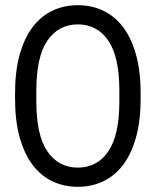

<svg xmlns="http://www.w3.org/2000/svg" viewBox="-20 -710 600 740"><path d="M280 10Q227 10 182.5 -11Q138 -32 106 -74Q74 -116 56 -180Q38 -244 38 -330V-350Q38 -436 56 -500Q74 -564 106 -606Q138 -648 182.5 -669Q227 -690 280 -690Q333 -690 377.5 -669Q422 -648 454 -606Q486 -564 504 -500Q522 -436 522 -350V-330Q522 -244 504 -180Q486 -116 454 -74Q422 -32 377.5 -11Q333 10 280 10ZM120 -320Q120 -188 163 -126Q206 -64 280 -64Q354 -64 397 -126Q440 -188 440 -320V-360Q440 -492 397 -554Q354 -616 280 -616Q206 -616 163 -554Q120 -492 120 -360Z"/></svg>

Font: CyStack Display
Style: Regular
Weight: 400
Designer: Weizhong Zhang
Foundry: 本地遙控
Version: Version 1.000;Glyphs 3.1.2 (3151)